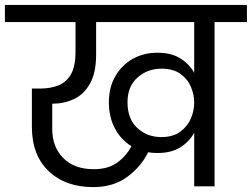

<svg xmlns="http://www.w3.org/2000/svg" viewBox="-47 -760 1027 783"><path d="M333 3Q220 3 151.5 -62Q83 -127 83 -243V-399H119Q158 -399 190.5 -411.5Q223 -424 242 -456.5Q261 -489 261 -549V-670H-27V-740H960V-670H828V0H745V-219Q726 -183 689 -159.5Q652 -136 595 -136Q575 -136 557 -139Q529 -81 472.5 -39Q416 3 333 3ZM166 -234Q166 -161 211 -115.5Q256 -70 335 -70Q395 -70 432.5 -98Q470 -126 489 -164Q447 -189 422 -235.5Q397 -282 397 -343Q397 -404 423.5 -449.5Q450 -495 494.5 -520Q539 -545 595 -545Q652 -545 689 -521.5Q726 -498 745 -463V-670H345V-539Q345 -463 320 -419Q295 -375 254.5 -356Q214 -337 166 -337ZM473 -343Q473 -275 513 -238Q553 -201 611 -201Q658 -201 687.5 -222.5Q717 -244 731 -276Q745 -308 745 -341Q745 -374 731.5 -406Q718 -438 688.5 -459Q659 -480 611 -480Q555 -480 514 -444Q473 -408 473 -343Z"/></svg>

Font: Poppins
Style: Regular
Weight: 400
Designer: Ninad Kale (Devanagari), Jonny Pinhorn (Latin)
Version: Version 5.002